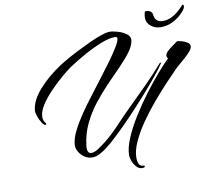

<svg xmlns="http://www.w3.org/2000/svg" viewBox="-86 -790 1122 1003"><g transform="rotate(-10 475.0 -288.0)"><path d="M342 14Q321 14 302 1.5Q283 -11 272 -30.5Q261 -50 263 -70Q266 -102 286 -141.5Q306 -181 334 -222Q362 -263 391 -300.5Q420 -338 441 -366Q474 -409 505.5 -451.5Q537 -494 558 -528Q579 -562 579 -576Q579 -585 567 -585Q537 -585 493.5 -568Q450 -551 403 -525Q356 -499 315 -472Q296 -459 264 -432Q232 -405 199 -371Q166 -337 143.5 -302.5Q121 -268 121 -239Q121 -219 132 -207Q135 -204 135 -201Q135 -196 130 -196Q123 -196 112.5 -212Q102 -228 95 -248Q88 -268 89 -281Q95 -334 144 -389Q193 -444 266 -492Q278 -500 304.5 -515Q331 -530 365.5 -547.5Q400 -565 434.5 -581Q469 -597 498.5 -607Q528 -617 544 -617Q561 -617 587 -609.5Q613 -602 632.5 -587.5Q652 -573 649 -553Q645 -524 621 -492Q597 -460 562 -424.5Q527 -389 488.5 -349Q450 -309 414.5 -263.5Q379 -218 354 -165.5Q329 -113 322 -52Q322 -49 321.5 -46Q321 -43 321 -40Q321 -10 342 -10Q359 -10 383 -26.5Q407 -43 422 -55Q465 -90 502.5 -130.5Q540 -171 580 -210Q629 -258 678 -307Q727 -356 772 -408Q774 -411 779 -412Q784 -413 781 -409Q766 -386 733 -345.5Q700 -305 657.5 -257Q615 -209 570 -162Q525 -115 485 -77Q445 -39 418 -19Q402 -7 382 3.5Q362 14 342 14ZM590 114Q573 114 560 100.5Q547 87 540 68.5Q533 50 533 36Q533 -2 554.5 -53Q576 -104 610.5 -159.5Q645 -215 684.5 -267.5Q724 -320 760.5 -362Q797 -404 821 -427Q815 -433 815 -441Q815 -453 828.5 -465.5Q842 -478 858 -489Q874 -500 883 -507Q892 -507 908 -502.5Q924 -498 936.5 -490Q949 -482 949 -470Q949 -464 946 -458Q942 -447 923.5 -429Q905 -411 884.5 -394Q864 -377 853 -366Q827 -340 790.5 -301Q754 -262 715.5 -216.5Q677 -171 643.5 -122.5Q610 -74 589 -28Q568 18 568 57Q568 76 574.5 89.5Q581 103 603 103V111Q597 114 590 114ZM813 -594Q784 -594 761.5 -611.5Q739 -629 739 -656Q739 -668 742 -680Q742 -682 743.5 -686Q745 -690 749 -690Q766 -690 774.5 -683Q783 -676 784 -665Q786 -646 797 -635Q808 -624 830 -624Q854 -624 874.5 -634Q895 -644 910 -657Q925 -670 934 -680Q943 -690 945 -690Q950 -690 950 -685Q950 -682 949.5 -677.5Q949 -673 946 -668Q937 -653 917 -635.5Q897 -618 870.5 -606Q844 -594 813 -594Z"/></g></svg>

Font: The Nautigal
Style: Bold
Weight: 700
Designer: Robert E. Leuschke
Foundry: Robert E. Leuschke
Version: Version 1.100; ttfautohint (v1.8.3)